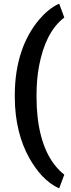

<svg xmlns="http://www.w3.org/2000/svg" viewBox="-20 -809 391 1051"><path d="M61 -289V-278C61 -143 92 -29 141 57C180 126 232 190 304 222L332 147C313 133 295 114 277 91C212 6 180 -123 180 -277V-290C180 -349 185 -402 194 -449C216 -563 258 -657 332 -713L304 -789C261 -770 223 -736 192 -699C112 -603 61 -466 61 -289Z"/></svg>

Font: Asimov
Style: Regular
Weight: 500
Designer: Google
Version: Version 2.000980; 2014